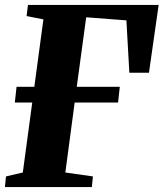

<svg xmlns="http://www.w3.org/2000/svg" viewBox="-20 -763 667 783"><path d="M0 0 4.5 -43.5 73 -59.5 111.5 -345H40.5L47.5 -409H120L157 -684L88.5 -697.5L94 -743H627L587.5 -466.5H507.5L495.5 -680L331.5 -692.5L293 -409H468.5L461.5 -345H284.5L246.5 -59.5L359 -43.5L354.5 0Z"/></svg>

Font: Merriweather 48pt Black
Style: Italic
Weight: 900
Italic angle: -7.8°
Version: Version 2.101